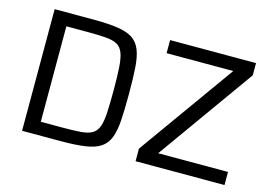

<svg xmlns="http://www.w3.org/2000/svg" viewBox="-91 -868 1478 1049"><g transform="rotate(15 647.5 -344.0)"><path d="M100 0V-688H318Q402 -688 456.5 -680Q511 -672 542.5 -651Q574 -630 589 -591.5Q604 -553 608 -492.5Q612 -432 612 -344Q612 -256 608 -195.5Q604 -135 589 -96.5Q574 -58 542.5 -37Q511 -16 456.5 -8Q402 0 318 0ZM186 -74H304Q368 -74 409 -77Q450 -80 473.5 -92.5Q497 -105 508.5 -133.5Q520 -162 523 -213Q526 -264 526 -344Q526 -424 522.5 -474.5Q519 -525 507.5 -554Q496 -583 472 -595.5Q448 -608 407.5 -611Q367 -614 304 -614H186ZM742 0V-71L1130 -614H753V-688H1239V-619L850 -74H1245V0Z"/></g></svg>

Font: Saira
Style: Regular
Weight: 400
Designer: Hector Gatti with collaboration of the Omnibus-Type team
Foundry: Omnibus-Type
Version: Version 1.100; ttfautohint (v1.8.3)